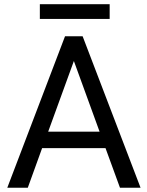

<svg xmlns="http://www.w3.org/2000/svg" viewBox="-20 -881 692 901"><path d="M543 0 475.1 -186H177.7L110.4 0H14.2L285.2 -710.9H367.7L639.6 0ZM206.1 -263.2H447.3L326.7 -594.7ZM494.6 -861.3V-792H167V-861.3Z"/></svg>

Font: Vazirmatn RD UI
Style: Regular
Weight: 400
Designer: Saber Rastikerdar
Foundry: Saber Rastikerdar
Version: Version 33.003